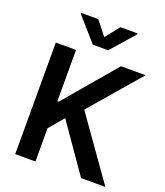

<svg xmlns="http://www.w3.org/2000/svg" viewBox="-168 -1064 1013 1176"><g transform="rotate(20 338.5 -475.5)"><path d="M71.7 -727.3H203.5V-393.1H212.4L496.1 -727.3H657L375.7 -400.9L659.4 0H501.1L284.1 -311.8L203.5 -216.6V0H71.7ZM339.1 -860.1 411.2 -951H523.8V-946L389.6 -792.6H289.1L154.5 -946V-951H267Z"/></g></svg>

Font: Interop SemBd
Style: Regular
Weight: 600
Designer: Rasmus Andersson, Google, Jang Haemin
Foundry: jhaemin
Version: Version 1.008